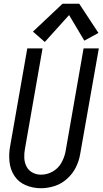

<svg xmlns="http://www.w3.org/2000/svg" viewBox="-20 -992 545 1020"><path d="M218 -769 155 -824 312 -972H401L503 -817L428 -776L347 -912ZM197 8Q155 8 117 -8Q79 -24 57 -57Q35 -90 30.5 -132Q26 -174 34 -216L125 -735H206L113 -204Q108 -179 109 -154Q110 -129 120.5 -108Q131 -87 152 -75.5Q173 -64 198 -64Q230 -64 259.5 -80.5Q289 -97 305.5 -126Q322 -155 328 -186L424 -735H505L406 -174Q400 -137 383 -103Q366 -69 336 -42Q306 -15 269.5 -3.5Q233 8 197 8Z"/></svg>

Font: Iosevka SS08
Style: Italic
Weight: 400
Italic angle: -10°
Monospace: yes
Designer: Belleve Invis
Foundry: Belleve Invis
Version: 2.1.0; ttfautohint (v1.8.2)